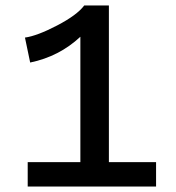

<svg xmlns="http://www.w3.org/2000/svg" viewBox="-20 -680 640 700"><path d="M81 0V-89H273V-546Q196 -474 90 -452L71 -543Q115 -549 188 -587Q261 -625 287 -660H377V-89H549V0Z"/></svg>

Font: Elaine Sans Medium
Style: Regular
Weight: 500
Designer: Wei Huang
Foundry: Wei Huang
Version: Version 2.001;December 24, 2019;FontCreator 12.0.0.2547 64-b